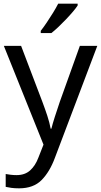

<svg xmlns="http://www.w3.org/2000/svg" viewBox="-20 -786 550 1046"><path d="M1 -536H95L211 -231Q226 -191 238 -154.5Q250 -118 256 -85H260Q266 -110 279 -150.5Q292 -191 306 -232L415 -536H510L279 74Q251 150 206.5 195Q162 240 84 240Q60 240 42 237.5Q24 235 11 232V162Q22 164 37.5 166Q53 168 70 168Q116 168 144.5 142Q173 116 189 73L217 2ZM403 -756Q394 -742 377 -722Q360 -702 339.5 -680.5Q319 -659 298.5 -639.5Q278 -620 260 -606H202V-618Q217 -637 234.5 -663Q252 -689 269 -716.5Q286 -744 297 -766H403Z"/></svg>

Font: Noto Sans Kawi
Style: Regular
Weight: 400
Designer: Fadhl Haqq
Version: Version 1.000